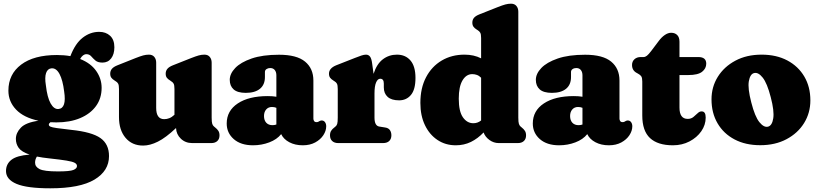

<svg xmlns="http://www.w3.org/2000/svg" viewBox="-20 -775 4430 1040"><path d="M366.5 -71.5Q477.5 -60 524 -27.2Q570.5 5.5 570.5 70.5Q570.5 150.5 491.8 197.8Q413 245 252.5 245Q126.5 245 69.5 221Q12.5 197 12.5 151.5Q12.5 113.5 42 90.5Q71.5 67.5 140.5 62.5Q96.5 47.5 81.2 26Q66 4.5 66 -22.5Q66 -55.5 93 -83.5Q120 -111.5 188.5 -121Q108.5 -138 67 -181.5Q25.5 -225 25.5 -284Q25.5 -373 94.5 -425Q163.5 -477 288.5 -477Q327 -477 361 -471L361.5 -471.5Q387.5 -539.5 428.2 -571Q469 -602.5 517 -602.5Q553.5 -602.5 576.5 -581.2Q599.5 -560 599.5 -519Q599.5 -481.5 582.2 -458.8Q565 -436 535 -436Q509.5 -436 496.5 -447.5Q483.5 -459 473.8 -470.2Q464 -481.5 448 -481.5Q428.5 -481.5 414 -455.5Q472 -432.5 501.2 -390.5Q530.5 -348.5 530.5 -299.5Q530.5 -242.5 500 -200.5Q469.5 -158.5 414.2 -135.2Q359 -112 285 -112Q269 -112 253.5 -113Q244.5 -106.5 244.5 -100Q244.5 -93 253.2 -89Q262 -85 288 -81.2Q314 -77.5 366.5 -71.5ZM259 -405Q237.5 -403 229.5 -379.2Q221.5 -355.5 228.5 -313Q236 -247 254.2 -214.8Q272.5 -182.5 296.5 -184.5Q341.5 -188.5 327.5 -279.5Q320 -341 302.5 -374Q285 -407 259 -405ZM170 106.5Q170 128.5 194.5 141Q219 153.5 293.5 153.5Q358.5 153.5 377.8 145.5Q397 137.5 397 124.5Q397 113.5 384.5 106.8Q372 100 339.8 94.8Q307.5 89.5 247.5 83Q209.5 79 180 73Q170 87.5 170 106.5Z M624.5 -141V-292.5Q624.5 -313.5 620 -321.8Q615.5 -330 606.5 -335L600.5 -339Q589 -346 583 -354.2Q577 -362.5 577 -376Q577 -391 586 -402Q595 -413 616.5 -421.5L714.5 -460.5Q740 -470.5 755.5 -474.8Q771 -479 787 -479Q805.5 -479 815.8 -466.8Q826 -454.5 826 -435.5V-190.5Q826 -129.5 869.5 -129.5Q883.5 -129.5 897 -134.8Q910.5 -140 924 -152.5L925 -153.5V-292.5Q925 -313.5 920.5 -321.8Q916 -330 907 -335L901.5 -339Q889.5 -346 883.5 -354.2Q877.5 -362.5 877.5 -376Q877.5 -391 886.5 -402Q895.5 -413 917 -421.5L1015.5 -460.5Q1041 -470.5 1056.5 -474.8Q1072 -479 1087.5 -479Q1106 -479 1116.2 -466.8Q1126.5 -454.5 1126.5 -435.5V-138Q1126.5 -113 1129.8 -103.8Q1133 -94.5 1139.5 -89.5L1145.5 -84.5Q1156.5 -76 1162.8 -66.2Q1169 -56.5 1169 -42Q1169 -22 1157 -11Q1145 0 1124.5 0H1021Q984.5 0 959.8 -23.5Q935 -47 933.5 -81.5Q878 -29 835.2 -7.8Q792.5 13.5 755 13.5Q695.5 13.5 660 -28.5Q624.5 -70.5 624.5 -141Z M1208 -106Q1208 -175 1268 -214.8Q1328 -254.5 1430 -254.5Q1456.5 -254.5 1477 -251V-367Q1477 -385 1468.2 -395.8Q1459.5 -406.5 1443.5 -406.5Q1432 -406.5 1423.5 -400.8Q1415 -395 1415 -385V-357.5Q1415 -316 1388 -294Q1361 -272 1311.5 -272Q1266.5 -272 1245.5 -290.8Q1224.5 -309.5 1224.5 -342.5Q1224.5 -375.5 1254 -406.5Q1283.5 -437.5 1342.8 -458Q1402 -478.5 1491.5 -478.5Q1587.5 -478.5 1632.5 -441.2Q1677.5 -404 1677.5 -339V-132.5Q1677.5 -125.5 1681.2 -119.5Q1685 -113.5 1694.5 -113.5Q1700 -113.5 1703.2 -115Q1706.5 -116.5 1709.5 -118.5Q1712 -120 1715 -121.2Q1718 -122.5 1722 -122.5Q1734 -122.5 1740.5 -113.2Q1747 -104 1747 -91Q1747 -66.5 1731.5 -42.8Q1716 -19 1687.5 -3.5Q1659 12 1620 12Q1578.5 12 1547.2 -4.5Q1516 -21 1503 -48.5Q1480 -19.5 1438.5 -3.8Q1397 12 1350.5 12Q1284.5 12 1246.2 -21.5Q1208 -55 1208 -106ZM1410 -146.5Q1410 -123.5 1422.2 -110.2Q1434.5 -97 1456 -97Q1467 -97 1477 -100.5V-191Q1466.5 -195.5 1453 -195.5Q1433.5 -195.5 1421.8 -182Q1410 -168.5 1410 -146.5Z M1996 -429.5 2003.5 -375Q2020.5 -428.5 2053.8 -453.8Q2087 -479 2130 -479Q2176.5 -479 2203.5 -447.2Q2230.5 -415.5 2230.5 -353Q2230.5 -290 2206 -260.8Q2181.5 -231.5 2142 -231.5Q2100.5 -231.5 2079.8 -250.2Q2059 -269 2059 -301.5V-322.5Q2059 -348.5 2039.5 -348.5Q2026 -348.5 2017.2 -328.5Q2008.5 -308.5 2008.5 -268.5V-138Q2008.5 -93.5 2034.5 -89.5L2065.5 -84.5Q2084 -82 2092 -70.2Q2100 -58.5 2100 -42Q2100 -22.5 2088.2 -11.2Q2076.5 0 2055 0H1812Q1791.5 0 1779.5 -11Q1767.5 -22 1767.5 -42Q1767.5 -56.5 1773.5 -66.2Q1779.5 -76 1791 -84.5L1797 -89.5Q1803.5 -94.5 1806.5 -103.8Q1809.5 -113 1809.5 -138V-292.5Q1809.5 -313.5 1805 -321.8Q1800.5 -330 1791.5 -335L1785.5 -339Q1774 -346 1768 -354.2Q1762 -362.5 1762 -376Q1762 -405.5 1801.5 -421.5L1902 -461Q1923 -469.5 1937.5 -474.2Q1952 -479 1962.5 -479Q1976 -479 1984.2 -468.5Q1992.5 -458 1996 -429.5Z M2257 -217.5Q2257 -298 2287.8 -356.5Q2318.5 -415 2372.5 -447Q2426.5 -479 2496 -479Q2547 -479 2586 -459V-569Q2586 -590 2581.2 -598Q2576.5 -606 2567.5 -611.5L2562 -615Q2550.5 -622 2544.5 -630.5Q2538.5 -639 2538.5 -652.5Q2538.5 -667.5 2547.2 -678.2Q2556 -689 2577.5 -697.5L2676 -736.5Q2701.5 -746.5 2717 -750.8Q2732.5 -755 2748 -755Q2767 -755 2777.2 -742.8Q2787.5 -730.5 2787.5 -711.5V-138Q2787.5 -113 2790.8 -103.8Q2794 -94.5 2800 -89.5L2806 -84.5Q2817 -76 2823.2 -66.2Q2829.5 -56.5 2829.5 -42Q2829.5 -22 2817.5 -11Q2805.5 0 2785 0H2681.5Q2654 0 2631 -16.8Q2608 -33.5 2599.5 -57.5Q2568 -24.5 2530.8 -6.2Q2493.5 12 2448.5 12Q2393 12 2349.8 -16.8Q2306.5 -45.5 2281.8 -97Q2257 -148.5 2257 -217.5ZM2465 -240.5Q2465 -171.5 2487.5 -139.5Q2510 -107.5 2544 -107.5Q2567.5 -107.5 2586 -122.5V-354Q2575 -365 2563 -369.2Q2551 -373.5 2538 -373.5Q2505.5 -373.5 2485.2 -339.5Q2465 -305.5 2465 -240.5Z M2866 -106Q2866 -175 2926 -214.8Q2986 -254.5 3088 -254.5Q3114.5 -254.5 3135 -251V-367Q3135 -385 3126.2 -395.8Q3117.5 -406.5 3101.5 -406.5Q3090 -406.5 3081.5 -400.8Q3073 -395 3073 -385V-357.5Q3073 -316 3046 -294Q3019 -272 2969.5 -272Q2924.5 -272 2903.5 -290.8Q2882.5 -309.5 2882.5 -342.5Q2882.5 -375.5 2912 -406.5Q2941.5 -437.5 3000.8 -458Q3060 -478.5 3149.5 -478.5Q3245.5 -478.5 3290.5 -441.2Q3335.5 -404 3335.5 -339V-132.5Q3335.5 -125.5 3339.2 -119.5Q3343 -113.5 3352.5 -113.5Q3358 -113.5 3361.2 -115Q3364.5 -116.5 3367.5 -118.5Q3370 -120 3373 -121.2Q3376 -122.5 3380 -122.5Q3392 -122.5 3398.5 -113.2Q3405 -104 3405 -91Q3405 -66.5 3389.5 -42.8Q3374 -19 3345.5 -3.5Q3317 12 3278 12Q3236.5 12 3205.2 -4.5Q3174 -21 3161 -48.5Q3138 -19.5 3096.5 -3.8Q3055 12 3008.5 12Q2942.5 12 2904.2 -21.5Q2866 -55 2866 -106ZM3068 -146.5Q3068 -123.5 3080.2 -110.2Q3092.5 -97 3114 -97Q3125 -97 3135 -100.5V-191Q3124.5 -195.5 3111 -195.5Q3091.5 -195.5 3079.8 -182Q3068 -168.5 3068 -146.5Z M3436 -376 3428 -380.5Q3403.5 -394 3403.5 -423Q3403.5 -442 3416.5 -454Q3429.5 -466 3450.5 -466H3466Q3475 -466 3484.2 -473.2Q3493.5 -480.5 3507.5 -499L3549 -554Q3563.5 -573.5 3581 -585.5Q3598.5 -597.5 3615.5 -597.5Q3636 -597.5 3648.2 -585.2Q3660.5 -573 3660.5 -549V-466H3763Q3805.5 -466 3805.5 -430Q3805.5 -404 3783 -386.2Q3760.5 -368.5 3708.5 -368.5H3660.5V-192.5Q3660.5 -131 3705 -131Q3723.5 -131 3736.2 -141.5Q3749 -152 3759.5 -162.2Q3770 -172.5 3782 -171.5Q3802.5 -171 3802.5 -138Q3802.5 -98.5 3778.8 -64.2Q3755 -30 3714.8 -9Q3674.5 12 3625 12Q3543 12 3501 -27Q3459 -66 3459 -149.5V-333.5Q3459 -353 3453.8 -361.2Q3448.5 -369.5 3436 -376Z M4105.5 -479Q4185.5 -479 4244.8 -447.5Q4304 -416 4336.8 -360.2Q4369.5 -304.5 4369.5 -231.5Q4369.5 -163.5 4335.5 -108.5Q4301.5 -53.5 4240.2 -21Q4179 11.5 4098 11.5Q4018 11.5 3958.8 -19.8Q3899.5 -51 3866.8 -107Q3834 -163 3834 -237Q3834 -304 3868 -358.8Q3902 -413.5 3963 -446.2Q4024 -479 4105.5 -479ZM4140.5 -89Q4162.5 -95 4168.5 -134.5Q4174.5 -174 4155 -248Q4135.5 -324.5 4111 -355Q4086.5 -385.5 4064 -379Q4043 -373.5 4036.2 -335Q4029.5 -296.5 4049.5 -220Q4069 -143.5 4093.5 -113.2Q4118 -83 4140.5 -89Z"/></svg>

Font: Fraunces 72pt SuperSoft Black
Style: Regular
Weight: 900
Version: Version 1.000;[0bf87f6ff]